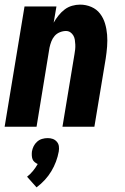

<svg xmlns="http://www.w3.org/2000/svg" viewBox="-20 -548 540 830"><path d="M0 0 86 -520H224L212 -450Q221 -466 233 -481Q245 -496 259.5 -507Q274 -518 291.5 -523Q309 -528 326 -528Q352 -528 375 -518Q398 -508 412.5 -489Q427 -470 434 -446.5Q441 -423 443 -398Q445 -373 443 -347Q441 -321 437 -295L388 0H250L302 -314Q304 -325 305 -335Q306 -345 305.5 -355.5Q305 -366 303.5 -376Q302 -386 297 -394.5Q292 -403 284 -408.5Q276 -414 265 -414Q252 -414 238.5 -408.5Q225 -403 216 -392.5Q207 -382 202 -369Q197 -356 194 -342L138 0ZM138 262 97 216Q111 205 122.5 191Q134 177 143 161Q136 158 129.5 152.5Q123 147 120.5 140Q118 133 117.5 124.5Q117 116 118 107Q120 95 125.5 84Q131 73 140.5 64.5Q150 56 162 52.5Q174 49 186 49Q198 49 208 52.5Q218 56 225.5 64.5Q233 73 234.5 84Q236 95 234 107Q230 129 222 150.5Q214 172 202 192Q190 212 174 229.5Q158 247 138 262Z"/></svg>

Font: Iosevka Term Curly Heavy
Style: Italic
Weight: 900
Italic angle: -9°
Designer: Belleve Invis
Foundry: Belleve Invis
Version: Version 32.3.0